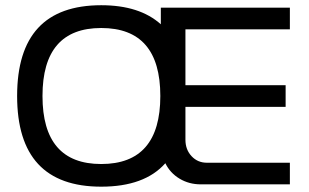

<svg xmlns="http://www.w3.org/2000/svg" viewBox="-20 -699 1173 728"><path d="M363.8 8.8Q44.9 8.8 44.9 -335Q44.9 -679.2 363.8 -679.2Q509.3 -679.2 589.8 -606.9V-669.9H1079.1V-587.9H683.1V-376H1063V-293.9H683.1V-168.9Q683.1 -131.8 706.3 -106.9Q729.5 -82 764.2 -82H1079.1V0H741.2Q696.8 0 660.9 -21.5Q625 -43 606.9 -80.1Q528.3 8.8 363.8 8.8ZM363.8 -77.1Q587.9 -77.1 587.9 -335Q587.9 -592.8 363.8 -592.8Q141.1 -592.8 141.1 -335Q141.1 -77.1 363.8 -77.1Z"/></svg>

Font: LT Wave Text
Style: Regular
Weight: 400
Designer: Daniel Lyons
Version: Version 2.5 (Glyphs App)